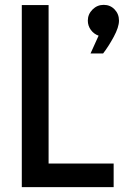

<svg xmlns="http://www.w3.org/2000/svg" viewBox="-20 -771 528 791"><path d="M386.2 -624Q366.7 -630.9 354.2 -647.9Q341.8 -665 341.8 -686Q341.8 -712.4 361.1 -731.7Q380.4 -751 407.2 -751Q434.1 -751 452.1 -732.2Q470.2 -713.4 470.2 -686Q470.2 -659.2 448.5 -619.1Q426.8 -579.1 404.8 -550.8H353ZM69.8 -750H180.2V-97.2H448.2V0H69.8Z"/></svg>

Font: Oakes Grotesk Medium
Style: Regular
Weight: 500
Designer: Samuel Oakes
Foundry: Samuel Oakes
Version: Version 1.000;PS 001.000;hotconv 1.0.88;makeotf.lib2.5.64775